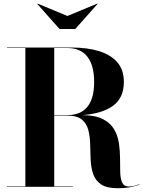

<svg xmlns="http://www.w3.org/2000/svg" viewBox="-20 -1006 783 1034"><path d="M343 -920 503.5 -986.5 505.5 -985 385.5 -850H300.5L180.5 -985L182.5 -986.5ZM17 -2.5H116.5V-747.5H17V-750H367Q450 -750 513 -730.8Q576 -711.5 611.5 -670.8Q647 -630 647 -565Q647 -478.5 588.5 -436.2Q530 -394 424 -386Q493.5 -385.5 534.2 -364.5Q575 -343.5 594.8 -309.2Q614.5 -275 620.5 -234Q626.5 -193 626.5 -152.2Q626.5 -111.5 627.5 -77.2Q628.5 -43 638.2 -22.2Q648 -1.5 674 -1.5Q690 -1.5 705.2 -5.5Q720.5 -9.5 731 -14.5L732 -13Q720 -6 688.5 0.8Q657 7.5 612 7.5Q553.5 7.5 523.2 -13.8Q493 -35 481.5 -69.8Q470 -104.5 468.2 -146.2Q466.5 -188 465.5 -229.8Q464.5 -271.5 455.5 -306.2Q446.5 -341 420.5 -362.2Q394.5 -383.5 342 -383.5H272V-2.5H372V0H17ZM342 -747.5H272V-386H342Q487 -386 487 -565Q487 -654 450.5 -700.8Q414 -747.5 342 -747.5Z"/></svg>

Font: Bodoni* 72pt
Style: Bold
Weight: 700
Version: Version 2.3